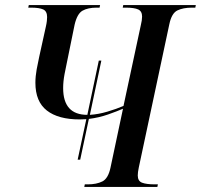

<svg xmlns="http://www.w3.org/2000/svg" viewBox="-20 -734 789 754"><path d="M285 -107 319 -266Q306 -265 293 -265Q209 -265 164 -300Q119 -335 119 -409Q119 -434 124 -461.5Q129 -489 134 -511L160 -629Q163 -642 164 -651.5Q165 -661 165 -667Q165 -690 149.5 -697Q134 -704 102 -704H91L93 -714H373L371 -704H360Q325 -704 304 -692Q283 -680 273 -637L243 -490Q239 -472 233.5 -443Q228 -414 228 -388Q228 -283 323 -283L368 -496H378L333 -283Q366 -285 401.5 -295.5Q437 -306 465 -318L533 -635Q538 -655 538 -669Q538 -690 522.5 -697Q507 -704 474 -704H462L464 -714H749L747 -704H734Q699 -704 676.5 -693Q654 -682 645 -639L525 -76Q521 -57 521 -45Q521 -23 538 -16.5Q555 -10 588 -10H600L598 0H311L313 -10H325Q359 -10 382 -21.5Q405 -33 414 -76L463 -307Q440 -297 404.5 -284.5Q369 -272 329 -267L295 -107Z"/></svg>

Font: Noto Serif Display SemiCondensed Medium
Style: Italic
Weight: 500
Width: 4
Italic angle: -12°
Designer: Monotype Design Team
Foundry: Monotype Imaging Inc.
Version: Version 2.009